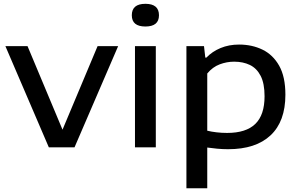

<svg xmlns="http://www.w3.org/2000/svg" viewBox="-20 -792 1606 1032"><path d="M242.5 0 9 -544H128L316 -95L504.5 -544H615L380.5 0Z M705.5 0V-544H817.5V0ZM761.5 -649.5Q688.5 -649.5 688.5 -710Q688.5 -771.5 761.5 -771.5Q834.5 -771.5 834.5 -710Q834.5 -649.5 761.5 -649.5Z M982 220V-544H1076.5L1083.5 -482.5H1089.5Q1120.5 -515 1165.5 -533.8Q1210.5 -552.5 1265 -552.5Q1334.5 -552.5 1390.8 -525.2Q1447 -498 1480.5 -438.8Q1514 -379.5 1514 -283Q1514 -139.5 1434.5 -64.8Q1355 10 1206 10Q1175.5 10 1146.8 7.2Q1118 4.5 1094 1V220ZM1200.5 -77.5Q1302.5 -77.5 1352.2 -125.8Q1402 -174 1402 -274.5Q1402 -343.5 1381 -384.2Q1360 -425 1323.2 -442.8Q1286.5 -460.5 1238.5 -460.5Q1199 -460.5 1161 -446.2Q1123 -432 1094 -397V-89.5Q1116 -84 1143.8 -80.8Q1171.5 -77.5 1200.5 -77.5Z"/></svg>

Font: Encode Sans Expanded Expanded Medium
Style: Regular
Weight: 500
Width: 7
Designer: Multiple Designers
Foundry: Impallari Type
Version: Version 3.000; ttfautohint (v1.8.3) -l 8 -r 50 -G 200 -x 14 